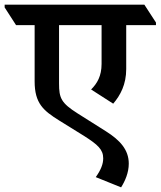

<svg xmlns="http://www.w3.org/2000/svg" viewBox="-72 -644 691 826"><path d="M415 -198C446 -234 471 -281 471 -347V-536H599V-547L549 -624H-52V-612L-3 -536H77V-294C77 -199 115 -168 182 -126L290 -59C348 -22 372 -1 372 37C372 62 362 87 340 118L449 162C466 135 482 99 482 60C482 0 444 -41 384 -79L262 -156C191 -201 182 -222 182 -285V-536H365V-369C365 -317 346 -285 320 -259Z"/></svg>

Font: Noto Serif Devanagari SemiBold
Style: Regular
Weight: 600
Designer: Universal Thirst, Indian Type Foundry and the Monotype Design Team
Foundry: Monotype Imaging Inc.
Version: Version 2.004